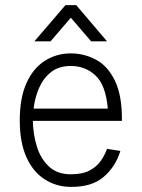

<svg xmlns="http://www.w3.org/2000/svg" viewBox="-20 -718 553 748"><path d="M235 -698H277L397 -557H335L256 -649L177 -557H114ZM397 -138 449 -130Q430 -68 383.5 -28.5Q337 11 256 10Q200 10 154.5 -19Q109 -48 83 -105.5Q57 -163 57 -249Q57 -336 83 -394Q109 -452 154.5 -481Q200 -510 256 -510Q307 -510 353 -486Q399 -462 427.5 -404Q456 -346 455 -247H108Q109 -195 123.5 -147.5Q138 -100 170.5 -69.5Q203 -39 256 -39Q301 -39 328.5 -53.5Q356 -68 372 -90.5Q388 -113 397 -138ZM256 -461Q210 -461 180 -438Q150 -415 133 -377Q116 -339 111 -295H400Q392 -387 352 -424Q312 -461 256 -461Z"/></svg>

Font: Haskoy Light
Style: Regular
Weight: 300
Designer: Ertekin Erdin
Foundry: Ertekin Erdin
Version: Version 2.000; ttfautohint (v1.8.4.7-5d5b)